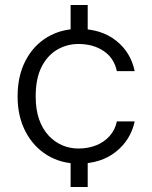

<svg xmlns="http://www.w3.org/2000/svg" viewBox="-20 -639 605 764"><path d="M261 105V-32H329V105ZM261 -482V-619H329V-482ZM292 12Q223 12 168 -21.5Q113 -55 81.5 -115.5Q50 -176 50 -255Q50 -337 81.5 -397.5Q113 -458 168 -491Q223 -524 293 -524Q382 -524 441 -478Q500 -432 516 -356H445Q434 -408 392.5 -436Q351 -464 292 -464Q246 -464 207 -441Q168 -418 145 -372Q122 -326 122 -255Q122 -203 135.5 -164.5Q149 -126 173 -100Q197 -74 227.5 -61Q258 -48 292 -48Q330 -48 362 -60.5Q394 -73 416 -97.5Q438 -122 445 -156H516Q500 -82 441 -35Q382 12 292 12Z"/></svg>

Font: DM Sans 12pt Light
Style: Regular
Weight: 300
Version: Version 4.004;gftools[0.9.30]